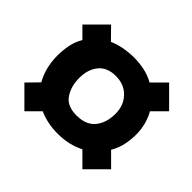

<svg xmlns="http://www.w3.org/2000/svg" viewBox="-116 -648 681 681"><g transform="rotate(45 224.0 -307.5)"><path d="M224 -500Q250 -500 276 -494.5Q302 -489 325 -476L374 -525L446 -453L398 -405Q410 -384 416 -360Q422 -336 422 -312Q422 -286 416.5 -260Q411 -234 397 -211L446 -162L374 -90L324 -140Q278 -117 224 -117Q171 -117 129 -136L83 -90L11 -162L53 -205Q39 -229 32.5 -256.5Q26 -284 26 -312Q26 -338 31 -364.5Q36 -391 50 -414L11 -453L83 -525L126 -481Q149 -491 174 -495.5Q199 -500 224 -500ZM137 -312Q137 -269 157 -239.5Q177 -210 224 -210Q272 -210 295 -238.5Q318 -267 318 -312Q318 -354 292 -381Q266 -408 224 -408Q181 -408 159 -381Q137 -354 137 -312Z"/></g></svg>

Font: PostBus
Style: Regular
Weight: 400
Designer: Peter Wiegel
Version: Version 1.001